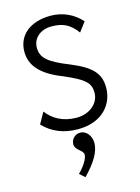

<svg xmlns="http://www.w3.org/2000/svg" viewBox="-133 -705 766 1054"><g transform="rotate(-15 250.0 -178.0)"><path d="M247 10C393 10 455 -84 455 -170C455 -247 420 -294 298 -344C172 -394 144 -426 144 -482C144 -531 185 -573 251 -573C315 -573 354 -555 395 -500L435 -553C392 -602 330 -631 262 -631C144 -631 72 -569 72 -477C72 -406 113 -342 243 -292C360 -241 386 -217 386 -160C386 -101 331 -53 257 -53C178 -53 122 -87 88 -133L52 -69C101 -17 166 10 247 10ZM218 275C282 209 314 154 314 106C314 62 285 31 253 31C222 31 200 55 200 84C200 117 246 129 246 154C246 176 221 217 188 248Z"/></g></svg>

Font: Inconsolata Thin
Style: Regular
Weight: 100
Monospace: yes
Designer: Raph Levien, Cyreal, Brenton Simpson
Foundry: Raph Levien, Cyreal, Google
Version: Version 3.100